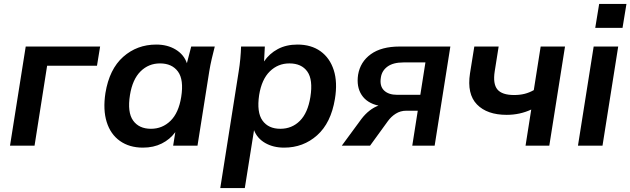

<svg xmlns="http://www.w3.org/2000/svg" viewBox="-20 -742 3211 978"><path d="M31 0 111 -505H490L474 -407H220L156 0Z M708 10Q639 10 591 -24Q543 -58 523.5 -120.5Q504 -183 517 -268Q537 -390 607.5 -452.5Q678 -515 776 -515Q833 -515 875 -489.5Q917 -464 932 -420L954 -505H1074Q1066 -474 1058.5 -442Q1051 -410 1046 -379L986 0H862L873 -69Q846 -32 804 -11Q762 10 708 10ZM749 -86Q807 -86 848.5 -126.5Q890 -167 903 -248Q917 -336 886.5 -377.5Q856 -419 795 -419Q737 -419 696 -378.5Q655 -338 642 -258Q628 -170 658 -128Q688 -86 749 -86Z M1102 216 1196 -379Q1201 -410 1204 -442Q1207 -474 1208 -505H1329L1325 -429Q1352 -469 1395 -492Q1438 -515 1495 -515Q1565 -515 1612.5 -481Q1660 -447 1680 -385Q1700 -323 1686 -238Q1666 -116 1595.5 -53Q1525 10 1427 10Q1372 10 1331 -13.5Q1290 -37 1274 -79L1227 216ZM1408 -86Q1467 -86 1507.5 -126.5Q1548 -167 1561 -248Q1575 -336 1545.5 -377.5Q1516 -419 1454 -419Q1396 -419 1354.5 -378.5Q1313 -338 1300 -258Q1287 -170 1317 -128Q1347 -86 1408 -86Z M1721 0 1821 -136Q1840 -161 1862.5 -178.5Q1885 -196 1908 -204Q1849 -217 1822 -258.5Q1795 -300 1804 -361Q1815 -427 1869 -466Q1923 -505 2016 -505H2274L2194 0H2080L2108 -178H2049Q2020 -178 1996 -163Q1972 -148 1955 -124L1865 0ZM2003 -259H2121L2147 -424H2035Q1983 -424 1954 -403Q1925 -382 1920 -347Q1913 -304 1936 -281.5Q1959 -259 2003 -259Z M2657 0 2686 -184Q2628 -157 2561 -157Q2461 -157 2409.5 -210Q2358 -263 2374 -368L2396 -505H2520L2500 -379Q2490 -315 2513.5 -286.5Q2537 -258 2599 -258Q2628 -258 2652 -264Q2676 -270 2699 -283L2734 -505H2858L2778 0Z M3012 -600 3032 -722H3171L3151 -600ZM2924 0 3004 -505H3129L3049 0Z"/></svg>

Font: Mulish
Style: Bold Italic
Weight: 700
Italic angle: -9°
Designer: Vernon Adams
Foundry: Vernon Adams
Version: Version 3.603; ttfautohint (v1.8.3)